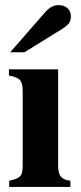

<svg xmlns="http://www.w3.org/2000/svg" viewBox="-20 -733 318 753"><path d="M256 0V-24C221 -29 208 -42 208 -85V-461H15V-437C59 -428 69 -418 69 -373V-88C69 -42 62 -35 16 -24V0ZM20 -528H76L218 -616C250 -636 258 -646 258 -669C258 -695 239 -713 210 -713C190 -713 174 -704 157 -685Z"/></svg>

Font: STIXGeneral
Style: Bold
Weight: 700
Designer: MicroPress Inc., with final additions and corrections provided by Coen Hoffman, Elsevier (retired)
Version: Version 1.1.0